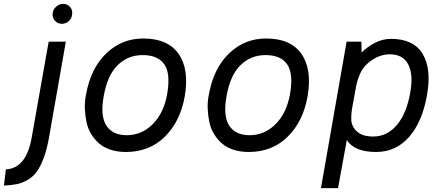

<svg xmlns="http://www.w3.org/2000/svg" viewBox="-91 -763 2267 983"><path d="M231.9 -743.2Q254.9 -743.2 268.6 -726.3Q282.2 -709.5 277.8 -687Q275.9 -668 260.5 -654.5Q245.1 -641.1 226.1 -641.1Q203.1 -641.1 189.2 -658.2Q175.3 -675.3 179.2 -698.2Q182.1 -716.8 197.8 -730Q213.4 -743.2 231.9 -743.2ZM-61 104Q42.5 99.6 70.8 -56.2L158.2 -549.8H246.1L159.2 -55.2Q148.4 4.4 132.3 47.1Q116.2 89.8 96.9 116.2Q77.6 142.6 50.5 158.2Q23.4 173.8 -4.6 179.7Q-32.7 185.5 -70.8 187Z M642.6 -565.9Q769 -565.9 824 -486.3Q878.9 -406.7 854.5 -268.1Q831.5 -140.1 752.4 -62.5Q673.3 15.1 553.7 15.1Q510.7 15.1 475.6 3.7Q440.4 -7.8 416.7 -28.3Q393.1 -48.8 376 -76.7Q358.9 -104.5 352.1 -137.2Q345.2 -169.9 343.5 -206.3Q341.8 -242.7 349.6 -279.8Q373.5 -413.1 452.9 -489.5Q532.2 -565.9 642.6 -565.9ZM639.6 -481Q564 -481 511 -429Q458 -377 439.5 -268.1Q421.9 -168.5 453.9 -119.6Q485.8 -70.8 557.6 -70.8Q634.3 -70.8 690.7 -127Q747.1 -183.1 764.6 -279.8Q783.2 -386.7 750.2 -433.8Q717.3 -481 639.6 -481Z M1271.5 -565.9Q1397.9 -565.9 1452.9 -486.3Q1507.8 -406.7 1483.4 -268.1Q1460.4 -140.1 1381.3 -62.5Q1302.2 15.1 1182.6 15.1Q1139.6 15.1 1104.5 3.7Q1069.3 -7.8 1045.7 -28.3Q1022 -48.8 1004.9 -76.7Q987.8 -104.5 981 -137.2Q974.1 -169.9 972.4 -206.3Q970.7 -242.7 978.5 -279.8Q1002.4 -413.1 1081.8 -489.5Q1161.1 -565.9 1271.5 -565.9ZM1268.6 -481Q1192.9 -481 1139.9 -429Q1086.9 -377 1068.4 -268.1Q1050.8 -168.5 1082.8 -119.6Q1114.7 -70.8 1186.5 -70.8Q1263.2 -70.8 1319.6 -127Q1376 -183.1 1393.6 -279.8Q1412.1 -386.7 1379.2 -433.8Q1346.2 -481 1268.6 -481Z M1910.6 -564Q2026.9 -564 2073 -486.8Q2119.1 -409.7 2095.2 -276.9Q2071.8 -140.6 2004.2 -62.7Q1936.5 15.1 1834.5 15.1Q1723.6 15.1 1684.6 -45.9L1639.6 200.2H1552.2L1683.6 -549.8H1759.3L1760.3 -494.1Q1789.6 -523.4 1828.6 -543.7Q1867.7 -564 1910.6 -564ZM2009.3 -289.1Q2025.9 -380.9 1999.3 -432.9Q1972.7 -484.9 1904.3 -484.9Q1856.4 -484.9 1811.5 -454.1Q1766.6 -423.3 1749.5 -377.9Q1737.8 -350.6 1732.4 -321.8L1710.4 -201.2Q1706.1 -168 1707.5 -145Q1711.9 -114.7 1730.2 -95.9Q1748.5 -77.1 1770.5 -70.6Q1792.5 -64 1819.3 -64Q1892.1 -64 1941.7 -123.8Q1991.2 -183.6 2009.3 -289.1Z"/></svg>

Font: Stilu
Style: Italic
Weight: 400
Italic angle: -10°
Designer: Genilson Lima Santos
Foundry: Genilson Lima Santos
Version: Version 1.200;PS 001.200;hotconv 1.0.88;makeotf.lib2.5.64775